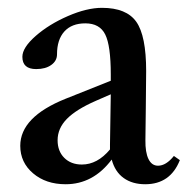

<svg xmlns="http://www.w3.org/2000/svg" viewBox="-20 -459 486 490"><path d="M147.5 11.2Q97.2 11.2 64.5 -16.6Q31.7 -44.4 31.7 -86.9Q31.7 -160.6 147.5 -207L262.7 -252.9V-269Q262.7 -342.8 248.5 -371.1Q234.4 -399.4 197.8 -399.4Q163.1 -399.4 144.3 -378.7Q125.5 -357.9 125.5 -320.3Q125.5 -303.7 110.8 -293.2Q96.2 -282.7 72.3 -282.7Q37.1 -282.7 37.1 -314Q37.1 -337.4 71 -367.2Q105 -397 153.3 -418Q201.7 -439 240.2 -439Q302.7 -439 327.9 -403.3Q353 -367.7 353 -277.8Q353 -244.1 352.1 -182.6Q351.1 -121.1 351.1 -101.6Q350.6 -70.3 358.9 -53.2Q367.2 -36.1 383.3 -36.1Q403.8 -36.1 423.8 -61L439 -50.3Q414.6 11.2 350.6 11.2Q317.9 11.2 295.7 -4.6Q273.4 -20.5 265.1 -51.8Q217.8 11.2 147.5 11.2ZM127 -101.1Q127 -73.2 144 -56.2Q161.1 -39.1 189 -39.1Q228.5 -39.1 260.7 -77.6V-90.8Q260.7 -111.8 261.7 -154.3Q262.7 -196.8 262.7 -218.3L224.6 -201.7Q174.3 -179.7 150.6 -155.5Q127 -131.3 127 -101.1Z"/></svg>

Font: Elstob 14pt Medium
Style: Regular
Weight: 500
Designer: Peter S. Baker
Version: Version 1.015